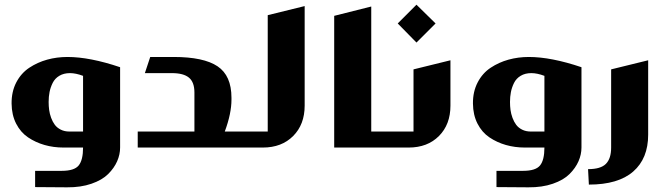

<svg xmlns="http://www.w3.org/2000/svg" viewBox="-20 -634 2866 825"><path d="M130.9 169.9V100.1H245.1Q299.3 100.1 318.1 76.9Q336.9 53.7 336.9 0H252.9Q210 0 171.4 -11Q132.8 -22 100.6 -43.7Q68.4 -65.4 49.3 -102.8Q30.3 -140.1 29.8 -189Q29.3 -240.2 50 -280Q70.8 -319.8 106 -343Q141.1 -366.2 182.6 -377.7Q224.1 -389.2 270 -389.2Q365.7 -389.2 496.1 -345.2V0Q496.1 29.8 483.4 58.8Q470.7 87.9 444.8 113.8Q418.9 139.6 373 155.5Q327.1 171.4 268.1 170.9ZM277.8 -68.8H336.9V-308.1Q305.7 -319.8 280.8 -319.8Q253.9 -319.8 234.9 -308.3Q215.8 -296.9 206.3 -277.6Q196.8 -258.3 192.9 -238.3Q189 -218.3 189 -195.8Q189 -178.2 191.2 -161.6Q193.4 -145 199.7 -127.7Q206.1 -110.4 215.6 -97.7Q225.1 -85 241.2 -76.9Q257.3 -68.8 277.8 -68.8Z M945.8 -68.8H1009.8Q1019.5 -68.8 1019.5 -59.1V-9.8Q1019.5 0 1009.8 0H571.8V-68.8H815.4V-236.8Q815.4 -280.8 792 -300.3Q768.6 -319.8 718.8 -319.8H602.5L625.5 -389.2H726.6Q855 -389.2 914.8 -349.1Q974.6 -309.1 974.6 -213.9V-206.1Q974.6 -146 945.8 -68.8Z M1000.5 -9.8V-59.1Q1000.5 -68.8 1010.3 -68.8H1130.4V-568.8L1289.1 -607.9V-180.2Q1289.1 -99.1 1239.7 -49.6Q1190.4 0 1109.4 0H1010.3Q1000.5 0 1000.5 -9.8Z M1575.2 -68.8H1634.8Q1645 -68.8 1645 -59.1V-9.8Q1645 0 1634.8 0H1416V-565.9L1575.2 -606Z M1769.5 -613.8 1851.6 -533.2 1769.5 -451.2 1689 -533.2ZM1915.5 -375V-180.2Q1915.5 -99.1 1866.2 -49.6Q1816.9 0 1735.8 0H1636.7Q1627 0 1627 -9.8V-59.1Q1627 -68.8 1636.7 -68.8H1756.8V-335.9Z M2113.3 169.9V100.1H2227.5Q2281.7 100.1 2300.5 76.9Q2319.3 53.7 2319.3 0H2235.4Q2192.4 0 2153.8 -11Q2115.2 -22 2083 -43.7Q2050.8 -65.4 2031.7 -102.8Q2012.7 -140.1 2012.2 -189Q2011.7 -240.2 2032.5 -280Q2053.2 -319.8 2088.4 -343Q2123.5 -366.2 2165 -377.7Q2206.5 -389.2 2252.4 -389.2Q2348.1 -389.2 2478.5 -345.2V0Q2478.5 29.8 2465.8 58.8Q2453.1 87.9 2427.2 113.8Q2401.4 139.6 2355.5 155.5Q2309.6 171.4 2250.5 170.9ZM2260.3 -68.8H2319.3V-308.1Q2288.1 -319.8 2263.2 -319.8Q2236.3 -319.8 2217.3 -308.3Q2198.2 -296.9 2188.7 -277.6Q2179.2 -258.3 2175.3 -238.3Q2171.4 -218.3 2171.4 -195.8Q2171.4 -178.2 2173.6 -161.6Q2175.8 -145 2182.1 -127.7Q2188.5 -110.4 2198 -97.7Q2207.5 -85 2223.6 -76.9Q2239.7 -68.8 2260.3 -68.8Z M2606 -335.9 2765.1 -375V-55.2Q2765.1 46.9 2700.9 103Q2636.7 159.2 2510.3 159.2L2506.8 92.8Q2561 92.8 2583.5 70.1Q2606 47.4 2606 0Z"/></svg>

Font: Wesal
Style: Regular
Weight: 900
Designer: Ahmed zaza
Foundry: Ahmed zaza
Version: Version 2.01